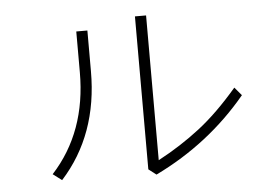

<svg xmlns="http://www.w3.org/2000/svg" viewBox="-47 -705 1094 756"><g transform="rotate(-5 500.0 -327.0)"><path d="M134.8 -49.8Q276.4 -204.1 276.4 -440.4V-601.6H320.3V-440.4Q320.3 -189.5 169.9 -23.4ZM511.7 -36.1V-640.6H555.7V-68.4Q645.5 -116.2 721.2 -174.8Q796.9 -233.4 877 -327.1L904.3 -294.9Q755.9 -116.2 542 -12.7Z"/></g></svg>

Font: Gothic A1 ExtraLight
Style: Regular
Weight: 275
Designer: HanYang I&C Co.,Ltd.
Foundry: HanYang I&C Co.,Ltd.
Version: Version 2.50